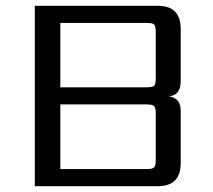

<svg xmlns="http://www.w3.org/2000/svg" viewBox="-20 -642 733 662"><path d="M100 -622H524Q603 -622 603 -543V-362Q603 -313 562 -310Q603 -304 603 -261V-79Q603 0 524 0H100ZM517 -89V-251Q517 -270 511.5 -276Q506 -282 486 -282H188V-59H485Q505 -59 511 -64.5Q517 -70 517 -89ZM517 -372V-532Q517 -552 511.5 -557.5Q506 -563 486 -563H188V-341H486Q506 -341 511.5 -346.5Q517 -352 517 -372Z"/></svg>

Font: Sarpanch
Style: Regular
Weight: 400
Designer: Manushi Parikh (Devanagari and Latin), Jyotish Sonowal (Devanagari)
Foundry: Indian Type Foundry
Version: Version 2.004;PS 1.0;hotconv 1.0.78;makeotf.lib2.5.61930; tt